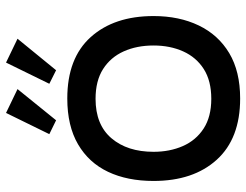

<svg xmlns="http://www.w3.org/2000/svg" viewBox="-112 -710 835 652"><g transform="rotate(-90 306.0 -383.5)"><path d="M298 14Q162 14 90 -65.5Q18 -145 18 -280Q18 -369 49 -434.5Q80 -500 142.5 -536.5Q205 -573 298 -573Q435 -573 506.5 -493.5Q578 -414 578 -280Q578 -193 546 -126.5Q514 -60 452 -23Q390 14 298 14ZM297 -84Q358 -84 398 -109.5Q438 -135 458 -179.5Q478 -224 478 -280Q478 -337 458 -381.5Q438 -426 398 -451.5Q358 -477 297 -477Q209 -477 163 -423Q117 -369 117 -280Q117 -225 136.5 -180.5Q156 -136 196 -110Q236 -84 297 -84ZM177 -634 249 -781 330 -742 224 -611ZM348 -634 420 -781 501 -742 394 -611Z"/></g></svg>

Font: Darker Grotesque
Style: Bold
Weight: 700
Designer: Gabriel Lam
Foundry: TypeRant
Version: Version 1.000;gftools[0.9.28]